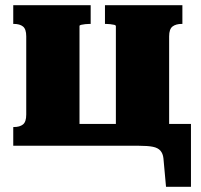

<svg xmlns="http://www.w3.org/2000/svg" viewBox="-20 -561 773 739"><path d="M81 -421Q81 -449 68.5 -459Q56 -469 33 -469H31V-541H329V-469H325Q317 -469 308 -468Q299 -467 292.5 -465.5Q286 -464 286 -461V0H31V-72H33Q56 -72 68.5 -82Q81 -92 81 -120ZM426 -460Q426 -464 419.5 -465.5Q413 -467 404 -468Q395 -469 387 -469H384V-541H682V-469H680Q657 -469 644 -459Q631 -449 631 -421V-3H426ZM468 0V-84H715V158H619L609 48Q607 30 597.5 19Q588 8 568.5 4Q549 0 514 0ZM214 0V-84H495V0Z"/></svg>

Font: Roboto Serif ExtraBold
Style: Regular
Weight: 800
Designer: Greg Gazdowicz
Foundry: Commercial Type
Version: Version 1.008